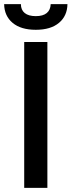

<svg xmlns="http://www.w3.org/2000/svg" viewBox="-46 -908 346 928"><path d="M71 0V-705H183V0ZM127 -764Q55 -764 15 -797.5Q-25 -831 -26 -888H55Q55 -860 73.5 -845Q92 -830 127 -830Q162 -830 180 -845Q198 -860 199 -888H280Q279 -831 239 -797.5Q199 -764 127 -764Z"/></svg>

Font: TikTok Sans 24pt Medium
Style: Regular
Weight: 500
Version: Version 4.000